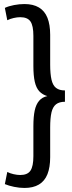

<svg xmlns="http://www.w3.org/2000/svg" viewBox="-20 -824 355 949"><path d="M101 -804Q144 -804 172.5 -787Q201 -770 214.5 -736Q228 -702 228 -652V-504Q228 -459 234.5 -430.5Q241 -402 257 -389.5Q273 -377 301 -377V-321Q273 -321 257 -308.5Q241 -296 234.5 -268.5Q228 -241 228 -194V-47Q228 3 214.5 37Q201 71 172.5 88Q144 105 101 105Q76 105 49.5 99.5Q23 94 4 86L16 26Q30 33 47.5 37Q65 41 80 41Q116 41 130.5 19.5Q145 -2 145 -52V-200Q145 -247 151.5 -277.5Q158 -308 173.5 -326Q189 -344 214 -349Q190 -356 174.5 -372.5Q159 -389 152 -419.5Q145 -450 145 -498V-647Q145 -697 130.5 -718Q116 -739 80 -739Q65 -739 47.5 -735Q30 -731 16 -724L4 -785Q23 -794 49.5 -799Q76 -804 101 -804Z"/></svg>

Font: Pathway Extreme Condensed
Style: Regular
Weight: 400
Width: 3
Version: Version 1.001;gftools[0.9.26]